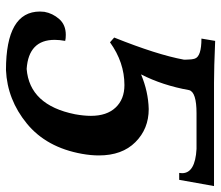

<svg xmlns="http://www.w3.org/2000/svg" viewBox="-69 -668 747 649"><g transform="rotate(90 304.5 -343.5)"><path d="M216.8 9.8Q19 9.8 19 -105L20 -120.1Q24.9 -147.9 44.4 -170.2Q64 -192.4 97.7 -192.4Q109.9 -192.4 118.2 -190.4Q114.7 -170.9 114.7 -154.8Q114.7 -66.9 212.9 -60.1Q335.4 -69.8 366.2 -223.6Q371.6 -253.4 371.6 -277.3Q371.6 -331.1 343.5 -360.8Q315.4 -390.6 267.6 -390.6Q190.9 -390.6 123 -341.8L106.9 -356Q165 -501 181.6 -591.3V-599.6Q181.6 -617.7 178.2 -628.4Q170.9 -650.9 110.4 -650.9L118.2 -697.3Q210 -693.4 259.3 -693.4H608.9L587.9 -575.7H564.5L565.4 -585.4Q565.4 -629.9 483.4 -634.3H362.8Q291.5 -634.3 284.7 -609.4Q268.6 -519.5 231.4 -446.8Q289.6 -471.2 348.6 -472.7Q415.5 -472.7 460.4 -427.7Q505.4 -382.8 505.4 -304.2Q505.4 -277.3 500 -247.1Q478.5 -127 397.7 -60.8Q316.9 5.4 216.8 9.8Z"/></g></svg>

Font: Kelvinch
Style: Bold Italic
Weight: 700
Italic angle: -10°
Designer: Paul James Miller
Foundry: High-Logic / Made with FontCreator
Version: Version 3.30 September 23, 2016